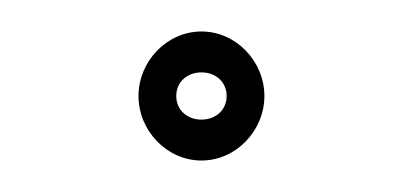

<svg xmlns="http://www.w3.org/2000/svg" viewBox="-20 -390 256 122"><path d="M92 -329C92 -338 99 -344 108 -344C117 -344 124 -338 124 -329C124 -320 117 -314 108 -314C99 -314 92 -320 92 -329ZM108 -370C86 -370 68 -351 68 -329C68 -307 86 -288 108 -288C130 -288 148 -307 148 -329C148 -351 130 -370 108 -370Z"/></svg>

Font: LS
Style: Light
Weight: 300
Designer: BSozoo
Foundry: BSozoo
Version: Version 001.000